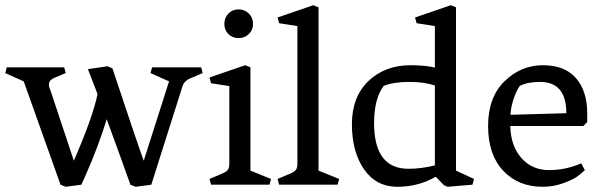

<svg xmlns="http://www.w3.org/2000/svg" viewBox="-25 -708 2308 736"><path d="M387 -454 406 -446Q507 -142 526 -92L623 -396L552 -428L558 -450H746L752 -428L703 -407Q685 -400 676 -382Q674 -376 670 -363L555 0L495 8L475 0Q430 -126 384 -251Q353 -149 304 -38L287 0L227 8L207 0L66 -396L-5 -428L1 -450H221L227 -428L182 -409Q152 -396 168 -363L258 -92Q329 -254 349 -347L312 -443Z M854 -79V-378L784 -389L778 -411L915 -458L935 -450V-54L1014 -22L1008 0H784L778 -22L823 -41Q841 -48 847.5 -56Q854 -64 854 -79ZM889.5 -562Q866 -562 850.5 -577.5Q835 -593 835 -616.5Q835 -640 850.5 -656Q866 -672 889.5 -672Q913 -672 929 -656Q945 -640 945 -616.5Q945 -593 929 -577.5Q913 -562 889.5 -562Z M1115 -79V-608L1045 -619L1039 -641L1176 -688L1196 -680V-54L1275 -22L1269 0H1045L1039 -22L1084 -41Q1102 -48 1108.5 -56Q1115 -64 1115 -79Z M1644 -30Q1579 8 1498 8Q1417 8 1370.5 -59Q1324 -126 1324 -231.5Q1324 -337 1387.5 -397.5Q1451 -458 1549 -458Q1592 -458 1628 -452L1642 -449V-608L1572 -619L1566 -641L1703 -688L1723 -680V-54L1792 -22L1786 0L1691 8L1677 2L1648 -28ZM1642 -380Q1602 -394 1543.5 -394Q1485 -394 1446 -379Q1409 -330 1409 -236Q1409 -61 1541 -61Q1590 -61 1642 -74Z M2226 -273V-240L2211 -225H1931Q1933 -148 1974 -102Q2015 -56 2079.5 -56Q2144 -56 2203 -82L2217 -56Q2205 -44 2188 -31.5Q2171 -19 2133.5 -5.5Q2096 8 2055 8Q1962 8 1904 -53.5Q1846 -115 1846 -225Q1846 -335 1909 -396.5Q1972 -458 2056 -458Q2140 -458 2183 -408.5Q2226 -359 2226 -273ZM2045 -394Q1998 -394 1968 -379Q1956 -364 1944.5 -331Q1933 -298 1932 -268L2146 -274Q2146 -394 2045 -394Z"/></svg>

Font: Fenix
Style: Regular
Weight: 400
Designer: Fernando Diaz
Foundry: Fernando Diaz
Version: 004.301